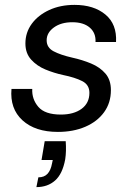

<svg xmlns="http://www.w3.org/2000/svg" viewBox="-20 -528 554 786"><path d="M217 12Q124 12 72 -35.5Q20 -83 27 -164H112Q110 -122 137 -90.5Q164 -59 229 -59Q282 -59 314 -82.5Q346 -106 346 -148Q346 -181 316.5 -196Q287 -211 238 -221Q201 -229 166 -243.5Q131 -258 107.5 -284Q84 -310 84 -350Q84 -395 110 -430.5Q136 -466 181.5 -487Q227 -508 285 -508Q364 -508 411.5 -468.5Q459 -429 455 -356H371Q373 -393 347.5 -415Q322 -437 276 -437Q230 -437 200.5 -415.5Q171 -394 171 -363Q171 -333 199.5 -318Q228 -303 276 -292Q317 -283 353 -268Q389 -253 411.5 -227Q434 -201 434 -159Q434 -107 406 -68.5Q378 -30 329 -9Q280 12 217 12ZM129 238 137 198Q161 198 174.5 183.5Q188 169 193 141L196 127H150L163 50H249Q252 91 247 124Q236 184 205.5 211Q175 238 129 238Z"/></svg>

Font: DeepMind Sans
Style: Italic
Weight: 400
Italic angle: -10°
Designer: Jonny Pinhorn / Modifications: Colophon Foundry
Foundry: Colophon Foundry
Version: Version 1.002; ttfautohint (v1.8.2)